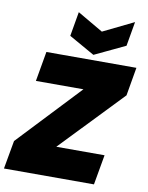

<svg xmlns="http://www.w3.org/2000/svg" viewBox="-102 -1041 859 1113"><g transform="rotate(10 327.5 -484.0)"><path d="M654.8 -708 626 -541 276.9 -176.8H561L529.8 0H0L29.8 -167L374 -532.2H94.2L125 -708ZM420.9 -879.9 601.1 -967.8 576.2 -824.2 396 -738.8 245.1 -824.2 270 -967.8Z"/></g></svg>

Font: SVN-Poppins Black
Style: Italic
Weight: 900
Italic angle: -10°
Designer: Ninad Kale (Devanagari), Jonny Pinhorn (Latin)
Foundry: Indian Type Foundry
Version: Version 3.002 2017